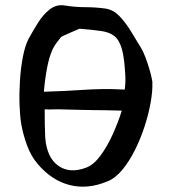

<svg xmlns="http://www.w3.org/2000/svg" viewBox="-20 -721 640 722"><path d="M384 -39Q310 -8 242.5 -25Q175 -42 122 -104Q97 -133 82 -173.5Q67 -214 60 -254Q55 -283 53.5 -326.5Q52 -370 55 -417.5Q58 -465 66 -507Q74 -549 88 -576Q104 -605 123 -635.5Q142 -666 167.5 -686Q193 -706 226 -700Q264 -694 301 -694Q338 -694 375 -689Q406 -685 430 -659.5Q454 -634 473.5 -601.5Q493 -569 509 -543Q518 -529 526.5 -506.5Q535 -484 541.5 -462Q548 -440 551 -424.5Q554 -409 553 -409Q554 -378 546.5 -335.5Q539 -293 524 -246.5Q509 -200 487.5 -157Q466 -114 440 -82.5Q414 -51 384 -39ZM145 -376Q215 -378 291 -383Q367 -388 428 -385Q434 -385 439 -384.5Q444 -384 449 -384Q451 -398 451.5 -412.5Q452 -427 451 -439Q448 -502 438.5 -536Q429 -570 410.5 -585Q392 -600 360 -604.5Q328 -609 279 -613Q279 -613 268.5 -608.5Q258 -604 244 -598Q230 -592 219.5 -587Q209 -582 209 -581Q200 -570 192 -559Q184 -548 178 -536Q165 -508 157 -465.5Q149 -423 145 -376ZM305 -91Q333 -102 358 -136Q383 -170 403.5 -215Q424 -260 438 -305Q399 -306 374.5 -306.5Q350 -307 328.5 -307Q307 -307 277 -308Q247 -309 198 -310Q187 -310 174.5 -309.5Q162 -309 148 -310Q148 -279 148.5 -251.5Q149 -224 150 -204Q156 -128 199.5 -97.5Q243 -67 305 -91Z"/></svg>

Font: Mansalva
Style: Regular
Weight: 400
Designer: Carolina Short
Foundry: Carolina Short
Version: Version 2.112; ttfautohint (v1.8.4.7-5d5b)